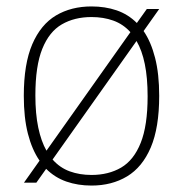

<svg xmlns="http://www.w3.org/2000/svg" viewBox="-20 -568 569 597"><path d="M426.5 -471.5Q449.5 -438 462.2 -388.2Q475 -338.5 475 -270Q475 -171 448.8 -109.5Q422.5 -48 375 -19.5Q327.5 9 264.5 9Q222 9 186.2 -3.5Q150.5 -16 123.5 -43L93 0H54.5L103 -68.5Q79.5 -102.5 66.8 -152.2Q54 -202 54 -270Q54 -369.5 80.5 -430.8Q107 -492 154.2 -520Q201.5 -548 264.5 -548Q307 -548 342.8 -535.8Q378.5 -523.5 405.5 -496.5L436.5 -540H475ZM264.5 -515Q211.5 -515 172.2 -492.2Q133 -469.5 111.5 -416.2Q90 -363 90 -271.5Q90 -214 99 -171.2Q108 -128.5 124.5 -99.5L385.5 -468Q363 -493 332.2 -504Q301.5 -515 264.5 -515ZM264.5 -24Q317.5 -24 356.8 -47Q396 -70 417.5 -123.8Q439 -177.5 439 -268.5Q439 -326.5 430.2 -369Q421.5 -411.5 404.5 -440.5L143.5 -72Q166 -46.5 196.8 -35.2Q227.5 -24 264.5 -24Z"/></svg>

Font: Encode Sans Condensed Thin Thin
Style: Regular
Weight: 250
Version: Version 3.002